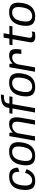

<svg xmlns="http://www.w3.org/2000/svg" viewBox="1782 -2612 835 4440"><g transform="rotate(-90 2200.0 -391.5)"><path d="M237.1 4.8Q361.8 4.8 425.8 -62Q489.8 -128.7 507 -198L421.9 -229Q408.2 -163.3 362.1 -114.6Q316 -65.9 247.9 -65.9Q181.1 -65.9 151 -118.6Q120.8 -171.3 132.6 -281.3Q146.6 -420.8 200.1 -473.8Q253.6 -526.8 328 -526.8Q395.9 -526.8 424.7 -481.7Q453.5 -436.6 445.4 -362L541.2 -391.8Q546.9 -469.9 504.9 -533.9Q462.9 -597.9 338.3 -597.9Q197 -597.9 120 -519.3Q43.1 -440.7 29.5 -276.9Q18 -146 60.7 -70.6Q103.4 4.8 237.1 4.8Z M813.2 4.2Q945.5 4.2 1023.6 -69.4Q1101.6 -142.9 1125.9 -297.8Q1149.5 -451.3 1099.5 -525.1Q1049.6 -598.8 917.4 -598.8Q784.6 -598.8 706.3 -525.8Q628 -452.9 604.2 -297.8Q580.6 -144.5 630.6 -70.1Q680.5 4.2 813.2 4.2ZM824.2 -65.7Q754.8 -65.7 719.7 -114.8Q684.7 -163.9 705.4 -297.3Q726.6 -430.1 781.6 -479.5Q836.5 -529 905.9 -529Q975.6 -529 1010.6 -479.9Q1045.7 -430.9 1024.7 -297.3Q1003.5 -164.7 948.6 -115.2Q893.6 -65.7 824.2 -65.7Z M1167.5 0H1268.4L1353.1 -481.1L1352 -593H1272.6ZM1538.6 0H1639.5L1699.1 -339Q1720.3 -460.4 1688.9 -529.4Q1657.4 -598.4 1554.4 -598.4Q1450.9 -598.4 1374.7 -533.9Q1298.5 -469.4 1285.6 -396.7L1329.2 -365.3Q1341.5 -435.3 1392.4 -481.4Q1443.3 -527.4 1506.3 -527.4Q1568.8 -527.4 1592.8 -484.4Q1616.7 -441.4 1598.3 -338.3Z M1819.1 0H1920L2012.2 -521.9H2180.9L2193.4 -592.4H2024.2L2031.2 -629.5Q2040.9 -685 2086.5 -702.9Q2132.1 -720.8 2207.9 -720.8H2223.3L2234.9 -788.8H2217.5Q2099.2 -788.8 2022.6 -753.6Q1946 -718.4 1930.3 -630L1923.3 -592.4H1802.4L1789.9 -521.9H1911.3Z M2407.7 4.2Q2540 4.2 2618.1 -69.4Q2696.1 -142.9 2720.4 -297.8Q2744 -451.3 2694 -525.1Q2644.1 -598.8 2511.9 -598.8Q2379.1 -598.8 2300.8 -525.8Q2222.5 -452.9 2198.7 -297.8Q2175.1 -144.5 2225.1 -70.1Q2275 4.2 2407.7 4.2ZM2418.7 -65.7Q2349.3 -65.7 2314.2 -114.8Q2279.2 -163.9 2299.9 -297.3Q2321.1 -430.1 2376.1 -479.5Q2431 -529 2500.4 -529Q2570.1 -529 2605.1 -479.9Q2640.2 -430.9 2619.2 -297.3Q2598 -164.7 2543.1 -115.2Q2488.1 -65.7 2418.7 -65.7Z M3171.6 -316.5H3272.8Q3298.5 -463.2 3270.9 -530.5Q3243.2 -597.7 3142 -597.7Q3043.8 -597.7 2976.3 -544.2Q2908.8 -490.7 2895.4 -414.4L2930.4 -386.2Q2940.2 -440.5 2984.6 -483.7Q3029 -526.8 3093.6 -526.8Q3150.4 -526.8 3171.7 -482.6Q3193.1 -438.3 3171.6 -316.5ZM2761.8 0H2862.7L2947.1 -477.8L2945.6 -592.4H2866.3Z M3574.6 6.5Q3629.5 6.5 3681.3 -5.8L3693.3 -74.3Q3656 -62.8 3619.4 -62.8Q3578.5 -62.8 3559.7 -80.4Q3540.9 -98 3550.4 -152.7L3615.8 -521.5H3811.1L3823.8 -592.4H3628.3L3651.7 -726.6H3550.6L3527.2 -592.4H3388.2L3375.7 -521.5H3514.7L3445.2 -129.1Q3431.6 -50.8 3470.3 -22.2Q3509.1 6.5 3574.6 6.5Z M4038.7 4.2Q4171 4.2 4249.1 -69.4Q4327.1 -142.9 4351.4 -297.8Q4375 -451.3 4325 -525.1Q4275.1 -598.8 4142.9 -598.8Q4010.1 -598.8 3931.8 -525.8Q3853.5 -452.9 3829.7 -297.8Q3806.1 -144.5 3856.1 -70.1Q3906 4.2 4038.7 4.2ZM4049.7 -65.7Q3980.3 -65.7 3945.2 -114.8Q3910.2 -163.9 3930.9 -297.3Q3952.1 -430.1 4007.1 -479.5Q4062 -529 4131.4 -529Q4201.1 -529 4236.1 -479.9Q4271.2 -430.9 4250.2 -297.3Q4229 -164.7 4174.1 -115.2Q4119.1 -65.7 4049.7 -65.7Z"/></g></svg>

Font: Anybody Thin
Style: Italic
Weight: 100
Italic angle: -10°
Designer: Tyler Finck
Foundry: Etcetera Type Company
Version: Version 1.114;gftools[0.9.25]